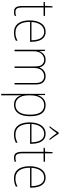

<svg xmlns="http://www.w3.org/2000/svg" viewBox="1126 -2022 1035 3328"><g transform="rotate(90 1644.0 -358.5)"><path d="M188 -108Q209 -108 225.5 -111Q242 -114 255 -120V-95Q241 -90 225.5 -86.5Q210 -83 188 -83Q127 -83 105.5 -120Q84 -157 84 -223V-596H14V-617L82 -621L89 -751H110V-621H255V-596H110V-223Q110 -167 126 -137.5Q142 -108 188 -108Z M532 -631Q594 -631 632 -597.5Q670 -564 687.5 -509Q705 -454 705 -388V-362H360Q359 -239 406.5 -173.5Q454 -108 545 -108Q585 -108 616 -116Q647 -124 686 -144V-116Q654 -99 620.5 -91Q587 -83 545 -83Q471 -83 424.5 -117.5Q378 -152 356 -213Q334 -274 334 -354Q334 -431 355.5 -494Q377 -557 421 -594Q465 -631 532 -631ZM532 -606Q460 -606 414.5 -550.5Q369 -495 361 -386H679Q679 -449 663.5 -499Q648 -549 615.5 -577.5Q583 -606 532 -606Z M1306 -631Q1368 -631 1406.5 -589Q1445 -547 1445 -459V-93H1419V-457Q1419 -537 1386.5 -571.5Q1354 -606 1306 -606Q1240 -606 1199 -561Q1158 -516 1158 -424V-93H1132V-451Q1132 -536 1099 -571Q1066 -606 1018 -606Q953 -606 911 -557.5Q869 -509 869 -422V-93H843V-621H863L867 -524H869Q878 -547 895.5 -572Q913 -597 942.5 -614Q972 -631 1018 -631Q1072 -631 1104.5 -601.5Q1137 -572 1148 -523H1150Q1168 -570 1205.5 -600.5Q1243 -631 1306 -631Z M1805 -631Q1995 -631 1995 -362Q1995 -224 1942.5 -153.5Q1890 -83 1797 -83Q1750 -83 1716.5 -100.5Q1683 -118 1662.5 -146Q1642 -174 1633 -206H1631Q1632 -181 1632.5 -153.5Q1633 -126 1633 -97V139H1607V-621H1628L1629 -496H1631Q1641 -530 1662.5 -561Q1684 -592 1719 -611.5Q1754 -631 1805 -631ZM1804 -606Q1721 -606 1677 -541Q1633 -476 1633 -368V-339Q1633 -225 1678 -166.5Q1723 -108 1798 -108Q1875 -108 1921.5 -169Q1968 -230 1968 -362Q1968 -606 1804 -606Z M2300 -631Q2362 -631 2400 -597.5Q2438 -564 2455.5 -509Q2473 -454 2473 -388V-362H2128Q2127 -239 2174.5 -173.5Q2222 -108 2313 -108Q2353 -108 2384 -116Q2415 -124 2454 -144V-116Q2422 -99 2388.5 -91Q2355 -83 2313 -83Q2239 -83 2192.5 -117.5Q2146 -152 2124 -213Q2102 -274 2102 -354Q2102 -431 2123.5 -494Q2145 -557 2189 -594Q2233 -631 2300 -631ZM2300 -606Q2228 -606 2182.5 -550.5Q2137 -495 2129 -386H2447Q2447 -449 2431.5 -499Q2416 -549 2383.5 -577.5Q2351 -606 2300 -606ZM2301 -856Q2313 -834 2332.5 -805Q2352 -776 2372 -749Q2392 -722 2406 -705V-699H2387Q2362 -726 2335.5 -761Q2309 -796 2289 -825Q2268 -797 2241 -761.5Q2214 -726 2189 -699H2170V-705Q2186 -724 2206 -751.5Q2226 -779 2245 -807Q2264 -835 2276 -856Z M2716 -108Q2737 -108 2753.5 -111Q2770 -114 2783 -120V-95Q2769 -90 2753.5 -86.5Q2738 -83 2716 -83Q2655 -83 2633.5 -120Q2612 -157 2612 -223V-596H2542V-617L2610 -621L2617 -751H2638V-621H2783V-596H2638V-223Q2638 -167 2654 -137.5Q2670 -108 2716 -108Z M3060 -631Q3122 -631 3160 -597.5Q3198 -564 3215.5 -509Q3233 -454 3233 -388V-362H2888Q2887 -239 2934.5 -173.5Q2982 -108 3073 -108Q3113 -108 3144 -116Q3175 -124 3214 -144V-116Q3182 -99 3148.5 -91Q3115 -83 3073 -83Q2999 -83 2952.5 -117.5Q2906 -152 2884 -213Q2862 -274 2862 -354Q2862 -431 2883.5 -494Q2905 -557 2949 -594Q2993 -631 3060 -631ZM3060 -606Q2988 -606 2942.5 -550.5Q2897 -495 2889 -386H3207Q3207 -449 3191.5 -499Q3176 -549 3143.5 -577.5Q3111 -606 3060 -606Z"/></g></svg>

Font: Noto Sans Telugu UI SemiCondensed Thin
Style: Regular
Weight: 100
Width: 4
Designer: Jelle Bosma - Monotype Design Team
Foundry: Monotype Imaging Inc.
Version: Version 2.005; ttfautohint (v1.8.4.7-5d5b)